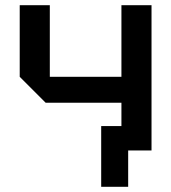

<svg xmlns="http://www.w3.org/2000/svg" viewBox="-20 -580 660 740"><path d="M564 -560V0H448V-184H156L56 -284V-560H172V-284H448V-560ZM370 140V-94H474V140Z"/></svg>

Font: Tektur Medium
Style: Regular
Weight: 500
Designer: Adam Jagosz
Foundry: Adam Jagosz
Version: Version 1.005;gftools[0.9.30]